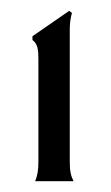

<svg xmlns="http://www.w3.org/2000/svg" viewBox="-20 -835 206 355"><path d="M45 -500H116C111 -510 109 -519 109 -536V-779C109 -791 110 -800 113 -811L108 -815L40 -768V-761C50 -754 51 -741 51 -727V-536C51 -519 49 -510 45 -500Z"/></svg>

Font: Sinistre
Style: Bold
Weight: 700
Designer: Jules Durand
Foundry: Collletttivo
Version: Version 69.420;Glyphs 3.2 (3217)